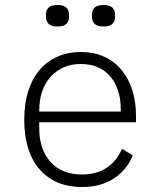

<svg xmlns="http://www.w3.org/2000/svg" viewBox="-20 -736 640 768"><path d="M308 12Q200 12 138.5 -58.5Q77 -129 77 -257Q77 -321 93 -371.5Q109 -422 138.5 -456.5Q168 -491 210 -509.5Q252 -528 303 -528Q355 -528 396 -509.5Q437 -491 465.5 -457Q494 -423 509 -376Q524 -329 524 -272V-247H137V-222Q137 -139 182 -88.5Q227 -38 308 -38Q365 -38 405.5 -64Q446 -90 468 -141L511 -114Q488 -57 436 -22.5Q384 12 308 12ZM303 -480Q265 -480 234.5 -466.5Q204 -453 182.5 -429Q161 -405 149 -371Q137 -337 137 -296V-290H463V-298Q463 -382 420.5 -431Q378 -480 303 -480ZM210 -630Q185 -630 174.5 -640.5Q164 -651 164 -667V-679Q164 -695 174.5 -705.5Q185 -716 210 -716Q235 -716 245.5 -705.5Q256 -695 256 -679V-667Q256 -651 245.5 -640.5Q235 -630 210 -630ZM394 -630Q369 -630 358.5 -640.5Q348 -651 348 -667V-679Q348 -695 358.5 -705.5Q369 -716 394 -716Q419 -716 429.5 -705.5Q440 -695 440 -679V-667Q440 -651 429.5 -640.5Q419 -630 394 -630Z"/></svg>

Font: IBM Plex Mono Light
Style: Regular
Weight: 300
Monospace: yes
Designer: Mike Abbink, Paul van der Laan, Pieter van Rosmalen
Foundry: Bold Monday
Version: Version 2.3